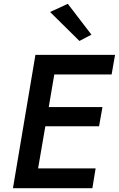

<svg xmlns="http://www.w3.org/2000/svg" viewBox="-20 -988 624 1008"><path d="M243 -925 397 -773 460 -806 336 -968ZM166 -700 48 0H465L482 -104H180L218 -325H500L518 -426H236L265 -597H566L584 -700Z"/></svg>

Font: Jost Medium
Style: Italic
Weight: 500
Italic angle: -5°
Version: Version 3.710